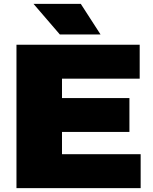

<svg xmlns="http://www.w3.org/2000/svg" viewBox="-20 -971 789 991"><path d="M300 -175H706V0H65V-740H701V-565H300V-465H648V-290H300ZM289 -793 153 -951H397L499 -793Z"/></svg>

Font: Encode Sans Expanded Black
Style: Regular
Weight: 900
Width: 7
Designer: Multiple Designers
Foundry: Impallari Type
Version: Version 2.000